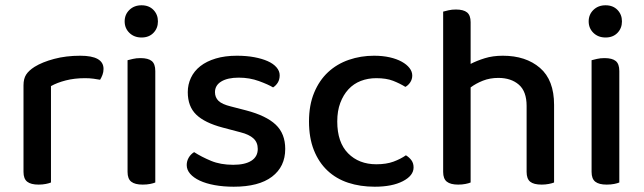

<svg xmlns="http://www.w3.org/2000/svg" viewBox="-20 -693 2439 727"><path d="M173 -2Q166 1 153.5 3.5Q141 6 126 6Q97 6 83 -5Q69 -16 69 -42V-370Q69 -395 79 -410.5Q89 -426 111 -440Q140 -458 185 -470Q230 -482 284 -482Q372 -482 372 -432Q372 -420 368 -409.5Q364 -399 359 -391Q349 -393 334 -395Q319 -397 302 -397Q262 -397 229 -388.5Q196 -380 173 -367Z M568 -2Q561 1 548.5 3.5Q536 6 520 6Q491 6 477 -5Q463 -16 463 -42V-465Q471 -467 483.5 -470Q496 -473 512 -473Q541 -473 554.5 -462Q568 -451 568 -424ZM452 -612Q452 -638 470 -655.5Q488 -673 516 -673Q544 -673 561 -655.5Q578 -638 578 -612Q578 -586 561 -568.5Q544 -551 516 -551Q488 -551 470 -568.5Q452 -586 452 -612Z M1060 -129Q1060 -62 1010 -24Q960 14 865 14Q826 14 793 8Q760 2 736.5 -9Q713 -20 700 -35Q687 -50 687 -68Q687 -83 694.5 -96Q702 -109 715 -117Q743 -99 779 -84Q815 -69 863 -69Q908 -69 932 -84.5Q956 -100 956 -129Q956 -154 939.5 -169Q923 -184 891 -192L823 -210Q755 -228 723 -259Q691 -290 691 -344Q691 -373 703 -398.5Q715 -424 738.5 -442.5Q762 -461 797 -471.5Q832 -482 877 -482Q913 -482 942.5 -476.5Q972 -471 993.5 -461.5Q1015 -452 1027 -438Q1039 -424 1039 -408Q1039 -392 1032 -380.5Q1025 -369 1014 -362Q996 -373 960.5 -386Q925 -399 884 -399Q842 -399 818 -384.5Q794 -370 794 -344Q794 -324 807.5 -311Q821 -298 854 -290L912 -275Q988 -255 1024 -221Q1060 -187 1060 -129Z M1405 -397Q1373 -397 1346 -386.5Q1319 -376 1299.5 -355Q1280 -334 1268.5 -303.5Q1257 -273 1257 -233Q1257 -154 1298 -112.5Q1339 -71 1405 -71Q1443 -71 1470 -81Q1497 -91 1517 -105Q1530 -97 1538 -86Q1546 -75 1546 -59Q1546 -28 1505.5 -7Q1465 14 1399 14Q1344 14 1298.5 -1Q1253 -16 1220 -47Q1187 -78 1168.5 -124.5Q1150 -171 1150 -233Q1150 -295 1169.5 -342Q1189 -389 1222.5 -420Q1256 -451 1301 -466.5Q1346 -482 1396 -482Q1429 -482 1455.5 -476Q1482 -470 1501 -459.5Q1520 -449 1530.5 -435.5Q1541 -422 1541 -407Q1541 -393 1533.5 -381.5Q1526 -370 1515 -364Q1494 -377 1468.5 -387Q1443 -397 1405 -397Z M1974 -292Q1974 -347 1944.5 -372.5Q1915 -398 1867 -398Q1835 -398 1808.5 -387.5Q1782 -377 1762 -362V-2Q1755 1 1742.5 3.5Q1730 6 1715 6Q1686 6 1672 -5Q1658 -16 1658 -42V-649Q1665 -651 1678 -654Q1691 -657 1706 -657Q1735 -657 1748.5 -646Q1762 -635 1762 -609V-451Q1785 -463 1815.5 -472.5Q1846 -482 1884 -482Q1971 -482 2024.5 -436Q2078 -390 2078 -296V-2Q2071 1 2058 3.5Q2045 6 2031 6Q2001 6 1987.5 -5Q1974 -16 1974 -42V-292Z M2325 -2Q2318 1 2305.5 3.5Q2293 6 2277 6Q2248 6 2234 -5Q2220 -16 2220 -42V-465Q2228 -467 2240.5 -470Q2253 -473 2269 -473Q2298 -473 2311.5 -462Q2325 -451 2325 -424ZM2209 -612Q2209 -638 2227 -655.5Q2245 -673 2273 -673Q2301 -673 2318 -655.5Q2335 -638 2335 -612Q2335 -586 2318 -568.5Q2301 -551 2273 -551Q2245 -551 2227 -568.5Q2209 -586 2209 -612Z"/></svg>

Font: Baloo Da 2 Medium
Style: Regular
Weight: 500
Designer: Noopur Datye, Sulekha Rajkumar and Ek Type
Foundry: Ek Type
Version: Version 1.640;hotconv 1.0.111;makeotfexe 2.5.65597; ttfautoh